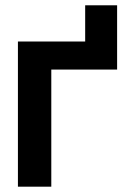

<svg xmlns="http://www.w3.org/2000/svg" viewBox="-20 -702 478 722"><path d="M420.4 -682.1V-440.4H172.9V0H47.4V-545.9H300.3V-682.1Z"/></svg>

Font: Inter Tight SemiBold
Style: Regular
Weight: 600
Designer: Rasmus Andersson
Foundry: rsms
Version: Version 3.004; ttfautohint (v1.8.4.7-5d5b)